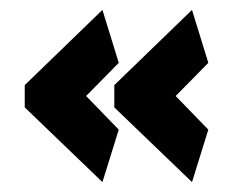

<svg xmlns="http://www.w3.org/2000/svg" viewBox="-20 -441 461 388"><path d="M211 -224 368 -73 401 -179 335 -247 401 -314 368 -421 211 -269ZM30 -224 187 -73 220 -179 154 -247 220 -314 187 -421 30 -269Z"/></svg>

Font: Catamaran Black
Style: Regular
Weight: 900
Designer: Pria Ravichandran
Version: Version 2.000